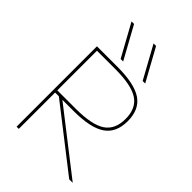

<svg xmlns="http://www.w3.org/2000/svg" viewBox="-285 -1117 1233 1233"><g transform="rotate(45 332.0 -500.0)"><path d="M110 -730H297Q451 -730 520.5 -682.5Q590 -635 590 -530Q590 -425 520.5 -377.5Q451 -330 297 -330H196L620 0H588L164 -330H130V0H110ZM297 -350Q443 -350 506.5 -392Q570 -434 570 -530Q570 -626 506.5 -668Q443 -710 297 -710H130V-350ZM154 -1000H177L298 -780H275ZM377 -1000 498 -780H475L354 -1000Z"/></g></svg>

Font: Enso Thin
Style: Regular
Weight: 100
Designer: Coji Morishita
Foundry: UNDERFOREST DESIGN
Version: Version 1.000